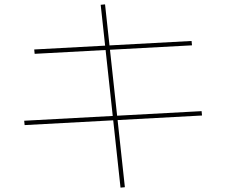

<svg xmlns="http://www.w3.org/2000/svg" viewBox="-20 -802 1040 881"><path d="M859 -614 861 -594 139 -555 137 -575ZM905 -292 907 -272 93 -228 91 -248ZM553 57 533 59 442 -780 462 -782Z"/></svg>

Font: Murecho Thin Thin
Style: Regular
Weight: 250
Version: Version 1.010